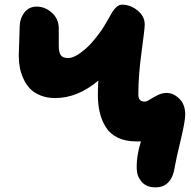

<svg xmlns="http://www.w3.org/2000/svg" viewBox="-20 -641 815 820"><path d="M644 159.2Q605.5 159.2 585.2 135.7Q564.9 112.3 564 81.1Q562 25.9 582 -37.1H562Q516.1 -37.1 483.2 -53Q450.2 -68.8 432.1 -97.7Q414.1 -126.5 406 -160.9Q397.9 -195.3 397.9 -237.8Q397.9 -260.7 399.9 -296.9Q311.5 -222.2 215.8 -222.2Q181.2 -222.2 153.6 -233.2Q126 -244.1 108.9 -261.7Q91.8 -279.3 80.6 -303.7Q69.3 -328.1 64.7 -352.5Q60.1 -377 60.1 -403.8Q60.1 -418.9 62 -461.9Q64 -504.9 64 -524.9Q64 -561 83.7 -586.9Q103.5 -612.8 136.2 -612.8Q172.9 -612.8 201.9 -586.4Q231 -560.1 231 -519V-444.8Q231 -418.5 239.3 -405.8Q247.6 -393.1 271 -393.1Q293.5 -393.1 322.8 -414.6Q352.1 -436 373.3 -460.4Q394.5 -484.9 413.1 -511.2Q424.3 -527.8 438 -552Q451.7 -576.2 459.2 -588.9Q466.8 -601.6 477.8 -611.3Q488.8 -621.1 501 -621.1Q536.6 -621.1 567.4 -596.4Q598.1 -571.8 598.1 -536.1Q598.1 -518.6 584.5 -418.7Q570.8 -318.8 570.8 -237.8Q570.8 -207 597.2 -207Q606 -207 620.6 -216.3Q635.3 -225.6 653.8 -234.9Q672.4 -244.1 691.9 -244.1Q720.7 -244.1 745.8 -219.5Q771 -194.8 771 -151.9Q771 -122.6 751.7 -42.7Q732.4 37.1 727.1 67.9Q714.8 159.2 644 159.2Z"/></svg>

Font: Shantell Sans Irregular Bouncy
Style: Regular
Weight: 800
Designer: Stephen Nixon, Anya Danilova, Shantell Martin
Foundry: Arrow Type
Version: Version 1.006;[9816181b4]